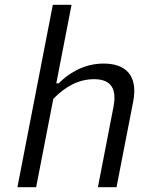

<svg xmlns="http://www.w3.org/2000/svg" viewBox="-20 -785 660 805"><path d="M131.5 0 203.5 -370.5C252 -420.5 308 -453 374 -453C429.5 -453 473.5 -429.5 456 -338L390.5 0H468.5L538.5 -359.5C560 -471.5 504 -518.5 414.5 -518.5C328 -518.5 264 -474 226 -435.5H216L280 -765H201.5L53 0Z"/></svg>

Font: Monaspace Neon Light
Style: Italic
Weight: 300
Italic angle: -11°
Designer: Riley Cran & the Lettermatic Team
Foundry: Lettermatic
Version: Version 1.200 (Monaspace Neon)